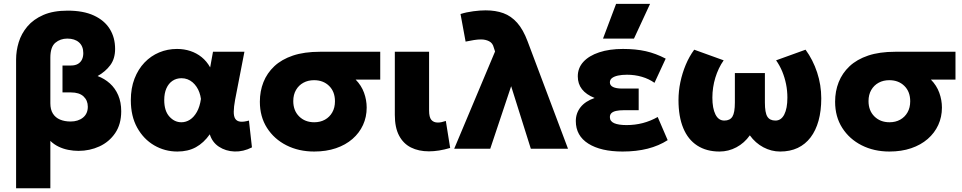

<svg xmlns="http://www.w3.org/2000/svg" viewBox="-20 -790 5113 1020"><path d="M65.5 210V-474Q65.5 -520 79.5 -565.8Q93.5 -611.5 125.5 -649.5Q157.5 -687.5 210.2 -710.5Q263 -733.5 339.5 -733.5Q423 -733.5 479 -707.5Q535 -681.5 563.2 -636Q591.5 -590.5 591.5 -530Q591.5 -478.5 566 -444Q540.5 -409.5 498.5 -386Q535 -372.5 563.5 -347Q592 -321.5 608 -284.2Q624 -247 624 -199Q624 -130 592 -83Q560 -36 508.2 -12.2Q456.5 11.5 397 11.5Q370 11.5 343 6.2Q316 1 291.5 -10.8Q267 -22.5 247.5 -41.5V210ZM355 -144.5Q395 -144.5 420.8 -165.2Q446.5 -186 446.5 -223Q446.5 -256.5 423.8 -277.8Q401 -299 357 -299H312V-442H357Q379.5 -442 394 -450.5Q408.5 -459 415.5 -473.8Q422.5 -488.5 422.5 -508Q422.5 -544.5 399.8 -564.8Q377 -585 337.5 -585Q300.5 -585 274 -562.8Q247.5 -540.5 247.5 -483.5V-241.5Q247.5 -208 261 -186.5Q274.5 -165 298.8 -154.8Q323 -144.5 355 -144.5Z M922.5 15Q855.5 15 799.2 -17.8Q743 -50.5 709 -111.5Q675 -172.5 675 -257.5Q675 -321.5 694.5 -372Q714 -422.5 747.8 -457.8Q781.5 -493 825.8 -511.5Q870 -530 920.5 -530Q958 -530 991.2 -519Q1024.5 -508 1051.2 -486.5Q1078 -465 1096.5 -432L1111.5 -515H1278.5L1229 -260Q1222 -222 1221.8 -196.8Q1221.5 -171.5 1230 -158.8Q1238.5 -146 1256.2 -143.8Q1274 -141.5 1302.5 -149.5L1318.5 -7Q1272 16.5 1225.5 14.8Q1179 13 1143.2 -10.5Q1107.5 -34 1094.5 -76.5Q1062.5 -31 1020.8 -8Q979 15 922.5 15ZM943.5 -140.5Q968 -140.5 989.2 -154.2Q1010.5 -168 1026 -195.5Q1041.5 -223 1047.5 -264.5Q1045 -282.5 1039.2 -298.8Q1033.5 -315 1024.2 -328.8Q1015 -342.5 1003 -352.8Q991 -363 976.2 -368.8Q961.5 -374.5 944 -374.5Q917 -374.5 896.2 -360.5Q875.5 -346.5 864 -320.5Q852.5 -294.5 852.5 -258.5Q852.5 -201 879.8 -170.8Q907 -140.5 943.5 -140.5Z M1649 15Q1567 15 1501.8 -18Q1436.5 -51 1398.5 -110.5Q1360.5 -170 1360.5 -249.5Q1360.5 -305.5 1379.5 -353.5Q1398.5 -401.5 1437.2 -438Q1476 -474.5 1536.2 -494.8Q1596.5 -515 1679.5 -515H2000V-367H1869.5Q1900 -336 1914 -297.2Q1928 -258.5 1928 -218.5Q1928 -168.5 1908.5 -126Q1889 -83.5 1852.5 -51.8Q1816 -20 1764.5 -2.5Q1713 15 1649 15ZM1649.5 -140.5Q1681.5 -140.5 1706.2 -154.2Q1731 -168 1745.2 -193Q1759.5 -218 1759.5 -252Q1759.5 -303 1728.5 -333.5Q1697.5 -364 1648.5 -364Q1616.5 -364 1591.8 -350.5Q1567 -337 1552.5 -312Q1538 -287 1538 -253Q1538 -202.5 1569.2 -171.5Q1600.5 -140.5 1649.5 -140.5Z M2258.5 14Q2204 14 2163.2 -6.5Q2122.5 -27 2100 -69.8Q2077.5 -112.5 2077.5 -179.5V-515H2259.5V-202.5Q2259.5 -167.5 2271.5 -153.2Q2283.5 -139 2306 -139Q2315.5 -139 2326.2 -141.2Q2337 -143.5 2348.5 -147.5L2371.5 -4Q2341 5 2312.8 9.5Q2284.5 14 2258.5 14Z M2393 0 2610 -516.5 2603 -538Q2597.5 -561 2578.5 -570.8Q2559.5 -580.5 2535 -580.5Q2518 -580.5 2497.5 -577.2Q2477 -574 2453.5 -569L2426.5 -715.5Q2458 -725.5 2494.2 -730.2Q2530.5 -735 2560 -735Q2613 -735 2654.2 -720Q2695.5 -705 2727.5 -669Q2759.5 -633 2783 -570L2997.5 0H2800L2695.5 -332L2584.5 0Z M3287.5 15Q3172 15 3105.5 -27Q3039 -69 3039 -147Q3039 -188.5 3064.2 -220.5Q3089.5 -252.5 3139 -269.5Q3094 -287.5 3071.8 -316Q3049.5 -344.5 3049.5 -384.5Q3049.5 -429 3079.2 -461.5Q3109 -494 3163.2 -512Q3217.5 -530 3289.5 -530Q3357.5 -530 3410.8 -518Q3464 -506 3516.5 -478.5L3457 -350Q3427.5 -371 3390 -382Q3352.5 -393 3311 -393Q3283 -393 3262.8 -388.5Q3242.5 -384 3231.2 -375.2Q3220 -366.5 3220 -352.5Q3220 -336 3236.8 -327.8Q3253.5 -319.5 3286 -319.5H3373V-204.5H3293Q3269.5 -204.5 3253 -200.8Q3236.5 -197 3228.2 -189Q3220 -181 3220 -167.5Q3220 -145.5 3243 -135.5Q3266 -125.5 3308.5 -125.5Q3353.5 -125.5 3394.8 -136.2Q3436 -147 3474 -168.5L3527 -45.5Q3480.5 -15.5 3420.8 -0.2Q3361 15 3287.5 15ZM3183.5 -585 3253 -769.5H3433.5L3348 -585Z M3802.5 15Q3733 15 3684 -16.8Q3635 -48.5 3609.8 -109.5Q3584.5 -170.5 3584.5 -258.5Q3584.5 -306 3594.5 -353.8Q3604.5 -401.5 3623 -445.8Q3641.5 -490 3668 -526L3824.5 -469.5Q3810 -449 3799 -425.8Q3788 -402.5 3780.2 -377.2Q3772.5 -352 3768.5 -325.2Q3764.5 -298.5 3764.5 -271.5Q3764.5 -214.5 3780.8 -182Q3797 -149.5 3828 -149.5Q3858 -149.5 3871 -170.5Q3884 -191.5 3884 -245V-402H4043.5V-245Q4043.5 -191.5 4056.5 -170.5Q4069.5 -149.5 4099.5 -149.5Q4115 -149.5 4126.8 -157.8Q4138.5 -166 4146.5 -181.8Q4154.5 -197.5 4158.8 -220Q4163 -242.5 4163 -271.5Q4163 -308 4156 -342.8Q4149 -377.5 4135.8 -409.8Q4122.5 -442 4103 -469.5L4259.5 -526Q4299 -472 4321 -405.2Q4343 -338.5 4343 -267.5Q4343 -201 4328.5 -148.8Q4314 -96.5 4286.2 -60Q4258.5 -23.5 4218 -4.2Q4177.5 15 4124.5 15Q4078 15 4035.5 -7.5Q3993 -30 3963.5 -71Q3934.5 -30 3892.2 -7.5Q3850 15 3802.5 15Z M4705 15Q4623 15 4557.8 -18Q4492.5 -51 4454.5 -110.5Q4416.5 -170 4416.5 -249.5Q4416.5 -305.5 4435.5 -353.5Q4454.5 -401.5 4493.2 -438Q4532 -474.5 4592.2 -494.8Q4652.5 -515 4735.5 -515H5056V-367H4925.5Q4956 -336 4970 -297.2Q4984 -258.5 4984 -218.5Q4984 -168.5 4964.5 -126Q4945 -83.5 4908.5 -51.8Q4872 -20 4820.5 -2.5Q4769 15 4705 15ZM4705.5 -140.5Q4737.5 -140.5 4762.2 -154.2Q4787 -168 4801.2 -193Q4815.5 -218 4815.5 -252Q4815.5 -303 4784.5 -333.5Q4753.5 -364 4704.5 -364Q4672.5 -364 4647.8 -350.5Q4623 -337 4608.5 -312Q4594 -287 4594 -253Q4594 -202.5 4625.2 -171.5Q4656.5 -140.5 4705.5 -140.5Z"/></svg>

Font: Geologica Cursive ExtraBold
Style: Regular
Weight: 800
Designer: Sindre Bremnes, Frode Helland
Foundry: Monokrom Skriftforlag AS
Version: Version 1.010;gftools[0.9.28]